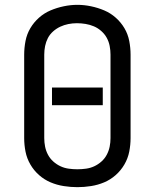

<svg xmlns="http://www.w3.org/2000/svg" viewBox="-20 -766 640 794"><path d="M300 8Q272 8 243.5 3.5Q215 -1 189 -12Q163 -23 141.5 -42Q120 -61 105.5 -86Q91 -111 85.5 -139Q80 -167 80 -195V-540Q80 -568 85.5 -596.5Q91 -625 105.5 -649.5Q120 -674 141.5 -693Q163 -712 189 -723Q215 -734 243.5 -740Q272 -746 300 -746Q328 -746 356.5 -740Q385 -734 411 -723Q437 -712 458.5 -693Q480 -674 494.5 -649.5Q509 -625 514.5 -596.5Q520 -568 520 -540V-195Q520 -167 514.5 -139Q509 -111 494.5 -86Q480 -61 458.5 -42Q437 -23 411 -12Q385 -1 356.5 3.5Q328 8 300 8ZM300 -66Q318 -66 336 -68.5Q354 -71 370 -78.5Q386 -86 399.5 -98Q413 -110 421.5 -126Q430 -142 433.5 -159.5Q437 -177 437 -195V-540Q437 -558 433.5 -576Q430 -594 421.5 -609.5Q413 -625 399 -637.5Q385 -650 368.5 -657Q352 -664 334 -667Q316 -670 298 -670Q280 -670 262.5 -666.5Q245 -663 229 -655.5Q213 -648 199.5 -636Q186 -624 178 -608.5Q170 -593 166.5 -575.5Q163 -558 163 -540V-195Q163 -177 166.5 -159.5Q170 -142 178.5 -126Q187 -110 200.5 -98Q214 -86 230 -78.5Q246 -71 264 -68.5Q282 -66 300 -66ZM195 -331V-404H405V-331Z"/></svg>

Font: Zed Sans Extended
Style: Regular
Weight: 400
Width: 7
Designer: Belleve Invis
Foundry: Belleve Invis
Version: Version 1.0.0; ttfautohint (v1.8.4)